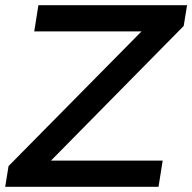

<svg xmlns="http://www.w3.org/2000/svg" viewBox="-30 -720 741 740"><path d="M691 -700 678 -620 166.5 -101H597L581 0H-10L3 -80L515.5 -599H102L118 -700Z"/></svg>

Font: Argentum Sans
Style: Italic
Weight: 400
Italic angle: -11.3099°
Designer: Julieta Ulanovsky, Owen Earl, Rasmus Andersson, Cristiano Sobral
Foundry: The Argentum Sans Project Authors
Version: Version 3.131; ttfautohint (v1.8.4.7-5d5b-dirty)